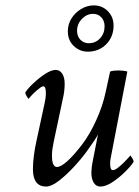

<svg xmlns="http://www.w3.org/2000/svg" viewBox="-20 -683 514 709"><path d="M150.4 5.9Q101.6 5.9 101.6 -58.6Q101.6 -81.1 105 -107.9Q108.4 -134.8 115.2 -165L144.5 -300.8Q148.4 -318.4 148.9 -328.1Q149.4 -337.9 149.4 -339.8Q149.4 -364.3 139.6 -364.3Q135.7 -364.3 129.4 -359.9Q123 -355.5 115.2 -348.6Q102.5 -337.9 94.2 -328.1Q85.9 -318.4 85.9 -318.4Q84 -318.4 78.6 -327.6Q73.2 -336.9 73.2 -340.8Q81.1 -354.5 101.6 -374Q122.1 -393.6 145.5 -409.2Q168.9 -424.8 185.5 -424.8Q201.2 -424.8 210 -410.6Q218.8 -396.5 218.8 -374Q218.8 -347.7 212.9 -322.3L178.7 -161.1Q175.8 -147.5 173.8 -134.3Q171.9 -121.1 171.9 -108.4Q171.9 -66.4 190.4 -66.4Q204.1 -66.4 227.5 -86.9Q251 -107.4 283.2 -149.4Q311.5 -186.5 335.4 -239.3Q359.4 -292 370.1 -342.8L386.7 -418.9Q398.4 -422.9 417 -422.9Q435.5 -422.9 450.2 -418.9L389.6 -103.5Q386.7 -91.8 386.7 -79.1Q386.7 -54.7 396.5 -54.7Q404.3 -54.7 415.5 -63.5Q426.8 -72.3 438 -83.5Q449.2 -94.7 455.1 -101.6L460.9 -108.4Q462.9 -108.4 468.3 -99.1Q473.6 -89.8 473.6 -85.9Q465.8 -72.3 443.8 -50.3Q421.9 -28.3 396.5 -11.2Q371.1 5.9 350.6 5.9Q335 5.9 326.2 -8.3Q317.4 -22.5 317.4 -44.9Q317.4 -52.7 318.8 -65.4Q320.3 -78.1 324.2 -96.7L341.8 -186.5Q336.9 -176.8 327.1 -162.1Q317.4 -147.5 301.8 -126Q282.2 -98.6 253.9 -67.9Q225.6 -37.1 197.8 -15.6Q169.9 5.9 150.4 5.9ZM304.7 -492.2Q274.4 -492.2 252.4 -513.2Q230.5 -534.2 230.5 -567.4Q230.5 -593.8 244.1 -615.2Q257.8 -636.7 279.8 -649.9Q301.8 -663.1 326.2 -663.1Q357.4 -663.1 378.4 -641.6Q399.4 -620.1 399.4 -588.9Q399.4 -546.9 372.1 -519.5Q344.7 -492.2 304.7 -492.2ZM307.6 -523.4Q333 -523.4 349.6 -541.5Q366.2 -559.6 366.2 -585.9Q366.2 -605.5 354.5 -618.7Q342.8 -631.8 323.2 -631.8Q300.8 -631.8 282.7 -613.3Q264.6 -594.7 264.6 -569.3Q264.6 -548.8 276.9 -536.1Q289.1 -523.4 307.6 -523.4Z"/></svg>

Font: Crimson Text
Style: Italic
Weight: 400
Italic angle: -11°
Designer: Sebastian Kosch
Foundry: Sebastian Kosch
Version: Version 1.100; ttfautohint (v1.8.4)